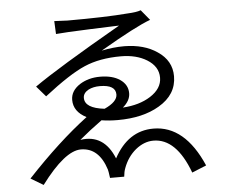

<svg xmlns="http://www.w3.org/2000/svg" viewBox="-55 -834 1111 944"><g transform="rotate(-5 500.0 -361.5)"><path d="M245 -754Q296 -751 310 -751Q499 -751 607 -760Q652 -762 673 -770L715 -719Q645 -694 465 -589Q522 -601 577 -601Q675 -600 739 -556Q808 -510 808 -433Q808 -342 719 -290Q638 -242 514 -242Q470 -242 434 -248Q373 -204 322 -161Q439 -179 489 -55Q559 -185 684 -185Q839 -185 927 18L856 47Q792 -126 679 -126Q633 -126 591 -92Q550 -58 530 -4Q523 14 521 38H451Q446 1 444 -4Q409 -114 320 -114Q241 -114 123 44L61 7Q220 -163 362 -270Q299 -302 299 -360Q299 -405 345 -435Q388 -462 445 -462Q506 -462 543 -437Q581 -411 581 -369Q581 -332 544 -301Q626 -306 681 -341Q739 -378 739 -432Q739 -487 684 -521Q632 -553 556 -553Q451 -553 375 -520Q300 -488 173 -389L128 -441Q246 -524 560 -704Q572 -705 415 -699Q288 -694 248 -690ZM518 -368Q518 -416 440 -416Q408 -416 384 -404Q357 -389 357 -365Q357 -314 454 -303Q518 -332 518 -368Z"/></g></svg>

Font: Source Han Sans CN Normal
Style: Regular
Weight: 350
Designer: Ryoko NISHIZUKA 西塚涼子 (kana, bopomofo & ideographs); Paul D. Hunt (Latin, Greek & Cyrillic); Sandoll Communications 산돌커뮤니
Foundry: Adobe
Version: Version 2.004;hotconv 1.0.118;makeotfexe 2.5.65603